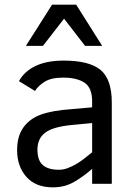

<svg xmlns="http://www.w3.org/2000/svg" viewBox="-20 -786 577 821"><path d="M374 0V-64Q335 -29.8 295.4 -7.3Q255.9 15.1 206.1 15.1Q132.8 15.1 93 -29.5Q53.2 -74.2 53.2 -144Q53.2 -196.8 74 -231.7Q94.7 -266.6 134 -286.9Q173.3 -307.1 248 -315.9L374 -327.1V-352.1Q374 -411.1 341.1 -432.6Q308.1 -454.1 250 -454.1Q198.2 -454.1 170.2 -436Q142.1 -418 129.9 -397L61 -439Q84.5 -481.4 132.6 -504.2Q180.7 -526.9 252 -526.9Q362.3 -526.9 410.2 -486.8Q458 -446.8 458 -348.1V0ZM374 -259.8 292 -252Q208.5 -244.6 174.3 -219.5Q140.1 -194.3 140.1 -146Q140.1 -100.1 163.1 -80.1Q186 -60.1 231.9 -60.1Q251 -60.1 269.5 -67.1Q288.1 -74.2 306.2 -84.7Q324.2 -95.2 341.1 -108.6Q357.9 -122.1 374 -134.8ZM343.8 -589.8 253.9 -706.1 163.6 -589.8H90.8L202.6 -766.1H305.7L417 -589.8Z"/></svg>

Font: Lorenzo Sans
Style: Regular
Weight: 400
Foundry: Intel Corporation
Version: Version 1.00; ttfautohint (v1.5)